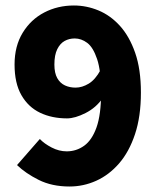

<svg xmlns="http://www.w3.org/2000/svg" viewBox="-20 -667 574 699"><path d="M233 12Q169 12 121 -12Q73 -36 42 -66L125 -161Q141 -144 168 -130Q195 -116 223 -116Q258 -116 286.5 -136.5Q315 -157 331.5 -203.5Q348 -250 348 -330Q348 -409 333.5 -452Q319 -495 297.5 -511Q276 -527 252 -527Q232 -527 215.5 -518Q199 -509 188.5 -488Q178 -467 178 -432Q178 -401 188.5 -382.5Q199 -364 216.5 -356Q234 -348 255 -348Q279 -348 303 -362.5Q327 -377 346 -412L354 -310Q330 -275 291.5 -255.5Q253 -236 224 -236Q169 -236 126 -256.5Q83 -277 58 -320.5Q33 -364 33 -432Q33 -499 62.5 -547.5Q92 -596 141 -621.5Q190 -647 249 -647Q295 -647 338.5 -629Q382 -611 416.5 -573Q451 -535 472 -475Q493 -415 493 -330Q493 -243 471.5 -178.5Q450 -114 413.5 -72Q377 -30 330.5 -9Q284 12 233 12Z"/></svg>

Font: Source Sans 3 ExtraBold
Style: Regular
Weight: 800
Designer: Paul D. Hunt
Foundry: Adobe
Version: Version 3.052;hotconv 1.1.0;makeotfexe 2.6.0